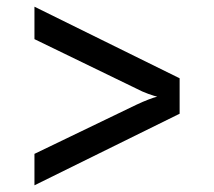

<svg xmlns="http://www.w3.org/2000/svg" viewBox="-20 -617 640 574"><path d="M83 -63V-157L388 -304Q407 -313 424 -319.5Q441 -326 450 -328Q441 -330 423 -336.5Q405 -343 388 -352L83 -500V-597L517 -383V-277Z"/></svg>

Font: JetBrainsMono NFM Medium
Style: Regular
Weight: 500
Monospace: yes
Designer: Philipp Nurullin, Konstantin Bulenkov
Foundry: JetBrains
Version: Version 2.304; ttfautohint (v1.8.4.7-5d5b);Nerd Fonts 3.3.0